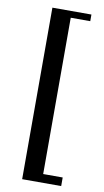

<svg xmlns="http://www.w3.org/2000/svg" viewBox="-97 -790 524 969"><g transform="rotate(10 165.0 -305.5)"><path d="M90 134H290V90H190V-711H290V-745H90Z"/></g></svg>

Font: Nithya Ranjana NU
Style: Regular
Weight: 400
Designer: Designed by Tathagata Biswas and Noopur Datye with help from Ananda Maharjan, Callijatra
Foundry: Ek Type
Version: Version 1.000